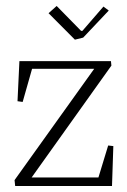

<svg xmlns="http://www.w3.org/2000/svg" viewBox="-20 -617 422 637"><path d="M228.5 -485.4 255.9 -492.2 340.8 -582 323.2 -595.2 253.4 -514.6H249L168 -597.2L141.1 -573.2ZM30.3 0H351.6L356 -132.3L338.9 -134.3L306.6 -28.3H85L349.6 -399.4L348.1 -414.1H44.4L38.1 -281.2L55.2 -278.8L86.4 -388.7H292.5L28.3 -19.5Z"/></svg>

Font: Neuton ExtraLight
Style: Regular
Weight: 275
Designer: Brian M Zick
Foundry: Brian M Zick
Version: Version 1.560